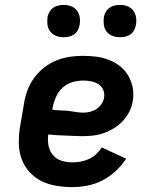

<svg xmlns="http://www.w3.org/2000/svg" viewBox="-20 -756 640 784"><path d="M275 8Q241 8 209 2.5Q177 -3 149.5 -16.5Q122 -30 101 -53Q80 -76 69 -105Q58 -134 57 -167Q56 -200 61 -233L78 -333Q82 -360 92 -387Q102 -414 119 -437.5Q136 -461 159.5 -479.5Q183 -498 210 -509Q237 -520 264.5 -524Q292 -528 319 -528Q347 -528 374 -524.5Q401 -521 426 -511Q451 -501 471 -485Q491 -469 504 -446.5Q517 -424 522 -397.5Q527 -371 522 -343Q519 -322 508.5 -301Q498 -280 482 -262.5Q466 -245 445.5 -232.5Q425 -220 403.5 -212.5Q382 -205 360 -202.5Q338 -200 316 -200Q299 -200 281.5 -201Q264 -202 246.5 -202.5Q229 -203 212 -204Q195 -205 177 -207Q174 -184 178 -162Q182 -140 195.5 -123.5Q209 -107 230.5 -100Q252 -93 275 -93Q292 -93 309 -96Q326 -99 342.5 -106.5Q359 -114 372.5 -126.5Q386 -139 396 -154L495 -108Q477 -80 452 -57Q427 -34 397.5 -19Q368 -4 336.5 2Q305 8 275 8ZM321 -296Q334 -296 348 -299.5Q362 -303 374 -311Q386 -319 394.5 -331.5Q403 -344 405 -358Q408 -374 401.5 -389Q395 -404 381.5 -412.5Q368 -421 352 -424Q336 -427 320 -427Q298 -427 275.5 -420.5Q253 -414 235.5 -398Q218 -382 208.5 -360Q199 -338 195 -317L194 -308Q203 -307 212 -306Q221 -305 230 -305Q241 -305 252.5 -304Q264 -303 275 -301Q286 -299 297.5 -297.5Q309 -296 321 -296ZM470 -604Q454 -604 439.5 -609.5Q425 -615 415.5 -627Q406 -639 404 -654.5Q402 -670 404 -686Q406 -697 412 -707.5Q418 -718 427.5 -724.5Q437 -731 448 -733.5Q459 -736 470 -736Q486 -736 500.5 -730.5Q515 -725 524 -713Q533 -701 535.5 -685.5Q538 -670 535 -654Q533 -643 527.5 -632.5Q522 -622 512.5 -615.5Q503 -609 492 -606.5Q481 -604 470 -604ZM240 -604Q224 -604 209.5 -609.5Q195 -615 185.5 -627Q176 -639 174 -654.5Q172 -670 174 -686Q176 -697 182 -707.5Q188 -718 197.5 -724.5Q207 -731 218 -733.5Q229 -736 240 -736Q256 -736 270.5 -730.5Q285 -725 294 -713Q303 -701 305.5 -685.5Q308 -670 305 -654Q303 -643 297.5 -632.5Q292 -622 282.5 -615.5Q273 -609 262 -606.5Q251 -604 240 -604Z"/></svg>

Font: Iosevka Etoile
Style: Bold Italic
Weight: 700
Italic angle: -9°
Designer: Belleve Invis
Foundry: Belleve Invis
Version: Version 28.1.0; ttfautohint (v1.8.4)